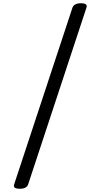

<svg xmlns="http://www.w3.org/2000/svg" viewBox="-20 -1083 553 1180"><path d="M102 77Q57 77 67 50L425 -1035Q434 -1063 478 -1063Q521 -1063 511 -1035L153 50Q144 77 102 77Z"/></svg>

Font: Playwrite CZ
Style: Regular
Weight: 400
Designer: Veronika Burian, José Scaglione
Foundry: TypeTogether
Version: Version 1.002